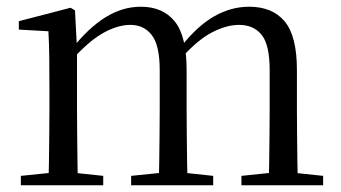

<svg xmlns="http://www.w3.org/2000/svg" viewBox="-20 -551 1014 571"><path d="M42 0V-28L150 -39H183L287 -28V0ZM124 0Q125 -24 125.5 -65Q126 -106 126.5 -150.5Q127 -195 127 -229V-290Q127 -341 126.5 -381Q126 -421 124 -458L36 -463V-488L190 -528L203 -520L209 -406V-403V-229Q209 -195 209.5 -150.5Q210 -106 210.5 -65Q211 -24 212 0ZM370 0V-28L478 -39H511L614 -28V0ZM452 0Q453 -24 453.5 -64.5Q454 -105 454.5 -149.5Q455 -194 455 -229V-342Q455 -416 431.5 -446.5Q408 -477 368 -477Q330 -477 287 -453Q244 -429 192 -371L183 -406H194Q243 -468 293.5 -499.5Q344 -531 399 -531Q464 -531 499.5 -487.5Q535 -444 535 -342V-229Q535 -194 535.5 -149.5Q536 -105 536.5 -64.5Q537 -24 538 0ZM698 0V-28L804 -39H837L941 -28V0ZM778 0Q780 -24 780.5 -64.5Q781 -105 781.5 -149.5Q782 -194 782 -229V-342Q782 -418 758 -447.5Q734 -477 691 -477Q654 -477 611 -455Q568 -433 518 -377L507 -413H519Q567 -474 617 -502.5Q667 -531 721 -531Q790 -531 826.5 -487.5Q863 -444 863 -343V-229Q863 -194 863.5 -149.5Q864 -105 864.5 -64.5Q865 -24 866 0Z"/></svg>

Font: Noto Serif JP
Style: Regular
Weight: 400
Designer: Ryoko NISHIZUKA  (kana & ideographs); Frank Grießhammer (Latin, Greek & Cyrillic); Wenlong ZHANG  (bopomofo); Sandoll Co
Foundry: Adobe
Version: Version 2.003-H1;hotconv 1.1.1;makeotfexe 2.6.0